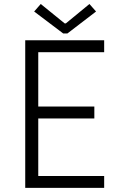

<svg xmlns="http://www.w3.org/2000/svg" viewBox="-20 -916 602 936"><path d="M103 -719.7H487.8V-661.6H166.5V-396.5H439.9V-338.4H166.5V-58.1H487.8V0H103ZM295.4 -801.8H300.8L416 -896.5L448.2 -859.9L308.6 -752.9H288.1L146.5 -859.9L178.7 -896.5Z"/></svg>

Font: Reddit Mono Light
Style: Regular
Weight: 300
Monospace: yes
Designer: Stephen Hutchings
Foundry: Reddit
Version: Version 1.011